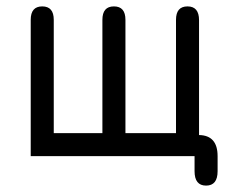

<svg xmlns="http://www.w3.org/2000/svg" viewBox="-20 -488 736 600"><path d="M300 -72V-426Q300 -468 336 -468Q372 -468 372 -426V-72H530V-426Q530 -468 566 -468Q602 -468 602 -425V-66Q660 -65 660 0V47Q660 92 624 92Q588 92 588 47V0H76V-426Q76 -468 112 -468Q148 -468 148 -426V-72Z"/></svg>

Font: Jura SemiBold
Style: Regular
Weight: 600
Designer: Daniel Johnson, Alexei Vanyashin
Foundry: Daniel Johnson
Version: Version 5.103